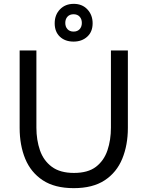

<svg xmlns="http://www.w3.org/2000/svg" viewBox="-20 -969 766 997"><path d="M363 8Q264 8 202 -33Q140 -74 111 -144.5Q82 -215 82 -305V-707H169V-306Q169 -242 187.5 -188.5Q206 -135 249 -103Q292 -71 364 -71Q437 -71 478.5 -103Q520 -135 538 -188.5Q556 -242 556 -306V-707H644V-305Q644 -216 615 -145Q586 -74 524 -33Q462 8 363 8ZM362 -753Q318 -753 291 -778.5Q264 -804 264 -848Q264 -892 291.5 -920.5Q319 -949 363 -949Q407 -949 434 -920Q461 -891 461 -848Q461 -804 433 -778.5Q405 -753 362 -753ZM362 -805Q382 -805 393.5 -817.5Q405 -830 405 -850Q405 -870 393.5 -882.5Q382 -895 362 -895Q342 -895 330.5 -882.5Q319 -870 319 -850Q319 -830 330.5 -817.5Q342 -805 362 -805Z"/></svg>

Font: Onest
Style: Regular
Weight: 400
Designer: Dmitri Voloshin, Andrey Kudryavtsev
Foundry: Dmitri Voloshin, Andrey Kudryavtsev
Version: Version 1.000;gftools[0.9.33]